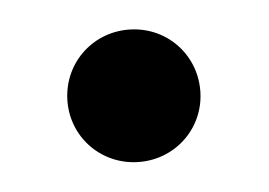

<svg xmlns="http://www.w3.org/2000/svg" viewBox="-27 -164 286 204"><g transform="rotate(-5 115.5 -62.5)"><path d="M115.2 8.3C154.8 8.3 186 -22.9 186 -62C186 -101.6 154.8 -132.8 115.2 -132.8C75.7 -132.8 44.4 -101.6 44.4 -62C44.4 -22.9 75.7 8.3 115.2 8.3Z"/></g></svg>

Font: Raveo Display Display Medium
Style: Regular
Weight: 500
Designer: Jakub Foglar, Rasmus Andersson (Inter)
Foundry: Jakubfoglar.com
Version: Version 1.100;Glyphs 3.2.3 (3260)